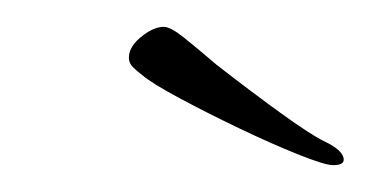

<svg xmlns="http://www.w3.org/2000/svg" viewBox="-20 -817 279 143"><path d="M228 -694Q222 -694 202 -702Q182 -710 158 -721.5Q134 -733 113.5 -744Q93 -755 86 -761Q82 -764 79 -767Q76 -770 76 -774Q76 -783 87 -791Q95 -797 102 -797Q107 -797 117 -789Q127 -781 141 -769Q168 -748 189.5 -732.5Q211 -717 221 -712Q236 -705 236 -698Q236 -694 228 -694Z"/></svg>

Font: Allura
Style: Regular
Weight: 400
Designer: Robert E. Leuschke
Foundry: Robert E. Leuschke
Version: Version 1.110